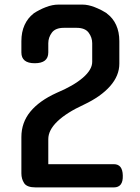

<svg xmlns="http://www.w3.org/2000/svg" viewBox="-20 -814 607 835"><path d="M339 -794Q363 -794 391.5 -783Q420 -772 446 -755H445Q471 -736 485 -705.5Q499 -675 499 -635V-537Q499 -485 459 -439.5Q419 -394 345 -359Q269 -324 229.5 -286Q190 -248 190 -209V-100H475Q513 -100 514 -51Q516 1 475 1H135Q97 1 85 -17.5Q73 -36 73 -60V-218Q73 -281 112 -328.5Q151 -376 226 -410Q300 -441 340.5 -476Q381 -511 381 -545V-626Q381 -651 365.5 -672Q350 -693 313 -693H258Q221 -693 205.5 -672Q190 -651 190 -626V-586Q190 -539 131 -539Q73 -539 73 -586V-635Q73 -675 87 -705.5Q101 -736 126 -755H125Q151 -772 179.5 -783Q208 -794 234 -794Z"/></svg>

Font: Gugi
Style: Regular
Weight: 400
Designer: HBKIM, TJKIM
Foundry: TAE System & Typefaces Co.
Version: Version 3.00